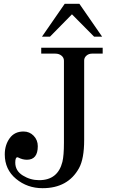

<svg xmlns="http://www.w3.org/2000/svg" viewBox="-20 -972 596 1006"><path d="M5 -163Q5 -212 30.5 -247.5Q56 -283 103 -283Q135 -283 156.5 -260.5Q178 -238 178 -206Q178 -135 121 -135Q98 -135 75 -147Q73 -148 71 -148Q60 -148 60 -120Q60 -77 99.5 -52.5Q139 -28 185 -28Q283 -28 307 -124Q315 -157 315 -224V-654Q315 -670 302 -680.5Q289 -691 270 -691H196V-722H518V-691H462Q445 -691 433 -680.5Q421 -670 421 -655V-239Q421 -140 394 -91Q336 14 203 14Q123 14 64 -35Q5 -84 5 -163ZM242 -780H200L319 -952H396L515 -780H473L357 -897Z"/></svg>

Font: Academico
Style: Regular
Weight: 400
Foundry: Steinberg Media Technologies GmbH
Version: Version 0.902